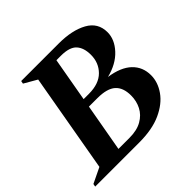

<svg xmlns="http://www.w3.org/2000/svg" viewBox="-177 -829 998 998"><g transform="rotate(-45 322.0 -330.0)"><path d="M-14 0 -11 -16 74 -57 170 -603 99 -644 102 -660H378Q476 -660 537.5 -626Q599 -592 599 -522Q599 -469 555.5 -422Q512 -375 436 -356Q518 -344 559.5 -304.5Q601 -265 601 -204Q601 -153 568 -106Q535 -59 470.5 -29.5Q406 0 309 0ZM341 -607H308L265 -364H304Q378 -364 416.5 -403Q455 -442 455 -500Q455 -552 429.5 -579.5Q404 -607 341 -607ZM319 -317H257L210 -53H291Q346 -53 382 -73.5Q418 -94 435.5 -128Q453 -162 453 -203Q453 -261 421.5 -289Q390 -317 319 -317Z"/></g></svg>

Font: Spectral SC
Style: Bold Italic
Weight: 700
Italic angle: -10°
Designer: Jean-Baptiste Levee
Foundry: Production Type
Version: Version 2.001